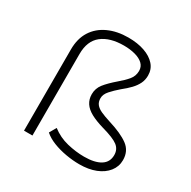

<svg xmlns="http://www.w3.org/2000/svg" viewBox="-160 -864 1019 1026"><g transform="rotate(30 349.5 -351.0)"><path d="M457 8Q417 8 374 0.5Q331 -7 294 -21.5Q257 -36 232 -58L256 -100Q300 -66 354 -53Q408 -40 459 -40Q524 -40 559.5 -62Q595 -84 595 -128Q595 -163 568.5 -183.5Q542 -204 470 -224Q422 -238 390.5 -255Q359 -272 343.5 -295.5Q328 -319 328 -350Q328 -386 350 -414Q372 -442 415 -479Q445 -504 465 -528Q485 -552 485 -584Q485 -610 467 -627Q449 -644 417.5 -652.5Q386 -661 348 -661Q262 -661 213 -622.5Q164 -584 164 -503V0H112V-501Q112 -568 141.5 -614.5Q171 -661 224.5 -685.5Q278 -710 347 -710Q404 -710 447 -695Q490 -680 514.5 -652.5Q539 -625 539 -586Q539 -559 528 -536.5Q517 -514 497.5 -493.5Q478 -473 449 -450Q421 -426 400 -402.5Q379 -379 379 -355Q379 -332 390.5 -317.5Q402 -303 425 -292.5Q448 -282 483 -271Q565 -246 607 -215Q649 -184 649 -128Q649 -88 624.5 -57Q600 -26 557 -9Q514 8 457 8Z"/></g></svg>

Font: Nunito Sans 7pt SemiExpanded ExtraLight
Style: Regular
Weight: 250
Width: 6
Designer: Vernon Adams
Foundry: Vernon Adams
Version: Version 3.101;gftools[0.9.27]